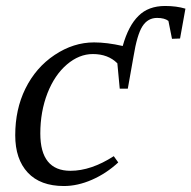

<svg xmlns="http://www.w3.org/2000/svg" viewBox="-20 -614 641 643"><path d="M583 -485 556 -484 544 -544Q531 -554 506 -554Q475 -554 457 -526Q439 -498 427 -424L408 -317H381L373 -402Q342 -433 291 -433Q245 -433 204 -398Q163 -363 139 -302Q115 -240 115 -167Q115 -42 216 -42Q285 -42 361 -91L376 -70Q336 -33 288 -12Q240 9 194 9Q115 9 73 -36Q31 -81 31 -161Q31 -248 65 -317Q100 -388 163 -430Q226 -472 295 -472Q338 -472 391 -460Q410 -528 444 -561Q477 -594 533 -594Q571 -594 601 -585Z"/></svg>

Font: Libra Serif Modern
Style: Italic
Weight: 400
Italic angle: -12°
Designer: Stefan Peev, Context Ltd
Foundry: Stefan Peev, Context Ltd
Version: Version 1.000